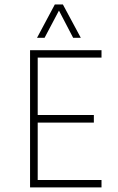

<svg xmlns="http://www.w3.org/2000/svg" viewBox="-20 -813 510 833"><path d="M235.8 -767.1 297.4 -648.9H330.6L252.9 -793.5H217.8L140.6 -648.9H173.3ZM420.4 -563V-595.2H110.4V0H420.4V-32.2H143.6V-281.2H387.2V-314H143.6V-563Z"/></svg>

Font: Now ExtraLight
Style: Regular
Weight: 200
Designer: Alfredo Marco Pradil
Foundry: Alfredo Marco Pradil
Version: Version 1.200;hotconv 1.0.109;makeotfexe 2.5.65596